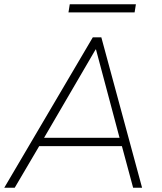

<svg xmlns="http://www.w3.org/2000/svg" viewBox="-23 -880 759 900"><path d="M-3 0 412 -705H452L643 0H601L546 -204L570 -195H134L166 -204L46 0ZM425 -648 180 -228 157 -234H559L539 -228L427 -648ZM298 -822 304 -860H614L608 -822Z"/></svg>

Font: Nunito Sans 12pt ExtraLight
Style: Italic
Weight: 200
Italic angle: -9°
Designer: Vernon Adams
Foundry: Vernon Adams
Version: Version 3.101;gftools[0.9.27]